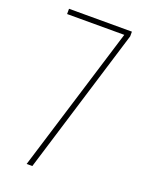

<svg xmlns="http://www.w3.org/2000/svg" viewBox="-136 -784 659 855"><g transform="rotate(20 193.5 -357.0)"><path d="M99 0H126L338 -692V-714H40V-689H311Z"/></g></svg>

Font: Noto Sans Arabic ExtCond Thin
Style: Regular
Weight: 100
Width: 2
Designer: Monotype Design Team, Nadine Chahine, Nizar Qandah and Khaled Hosny
Foundry: Monotype Imaging Inc.
Version: Version 2.012